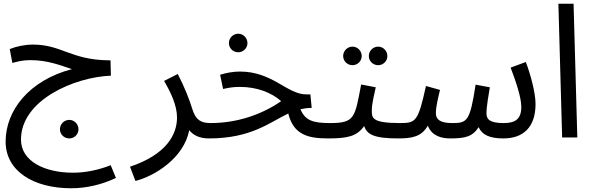

<svg xmlns="http://www.w3.org/2000/svg" viewBox="-20 -734 3167 1025"><path d="M360 271C438 271 521 253 599 216L571 148C505 174 435 188 370 188C220 188 92 128 92 11C92 -201 380 -323 572 -330L570 -412H561C359 -414 309 -496 156 -496C112 -496 66 -486 32 -472L46 -398C73 -405 101 -413 141 -413C234 -413 300 -386 364 -365C135 -305 10 -144 10 22C10 179 158 271 360 271ZM350 5C377 5 399 -17 399 -44C399 -71 377 -94 350 -94C322 -94 300 -71 300 -44C300 -17 322 5 350 5Z M703 232C803 207 962 111 990 -39C1011 -13 1044 5 1095 5C1124 5 1145 -16 1145 -38C1145 -59 1133 -77 1105 -77C1053 -77 1025 -93 1007 -151C992 -200 966 -268 929 -339L856 -302C891 -242 925 -172 925 -107C925 -15 868 91 674 156Z M1252 -455C1279 -455 1301 -477 1301 -504C1301 -531 1279 -554 1252 -554C1224 -554 1202 -531 1202 -504C1202 -477 1224 -455 1252 -455ZM1095 5C1321 5 1418 -80 1519 -128C1547 -14 1625 5 1732 5C1761 5 1782 -16 1782 -38C1782 -59 1770 -77 1742 -77C1650 -77 1609 -91 1584 -151C1603 -155 1622 -158 1644 -158L1637 -230H1616C1512 -230 1436 -352 1261 -352C1227 -352 1191 -346 1155 -335L1171 -259C1207 -267 1228 -270 1261 -270C1351 -270 1429 -240 1481 -194C1374 -120 1242 -77 1104 -77Z M1999 -386C2026 -386 2048 -408 2048 -435C2048 -462 2026 -485 1999 -485C1971 -485 1949 -462 1949 -435C1949 -408 1971 -386 1999 -386ZM1862 -386C1889 -386 1911 -408 1911 -435C1911 -462 1889 -485 1862 -485C1834 -485 1812 -462 1812 -435C1812 -408 1834 -386 1862 -386ZM1732 5C1835 5 1885 -6 1924 -61C1939 -17 1975 5 2105 5C2134 5 2155 -16 2155 -38C2155 -59 2143 -77 2115 -77C1960 -77 1965 -107 1965 -147C1965 -179 1978 -232 1986 -268L1908 -283C1874 -106 1875 -77 1742 -77Z M2105 5C2180 5 2230 -4 2264 -63C2286 -6 2341 5 2383 5C2465 5 2503 -5 2535 -55C2554 -14 2594 5 2667 5C2774 5 2839 -55 2839 -179C2839 -239 2812 -338 2787 -403L2706 -373C2735 -297 2763 -213 2763 -163C2763 -94 2726 -77 2668 -77C2589 -77 2577 -101 2577 -130C2577 -164 2589 -232 2595 -268L2519 -282C2489 -86 2474 -77 2395 -77C2328 -77 2307 -97 2307 -130C2307 -168 2321 -220 2329 -254L2254 -275C2212 -84 2200 -77 2115 -77Z M2981 0H3062L3042 -714H2961Z"/></svg>

Font: Noto Sans Arabic UI
Style: Regular
Weight: 400
Designer: Monotype Design Team, Nadine Chahine and Nizar Qandah
Foundry: Monotype Imaging Inc.
Version: Version 2.010